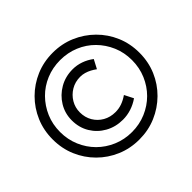

<svg xmlns="http://www.w3.org/2000/svg" viewBox="-166 -909 1117 1117"><g transform="rotate(-45 393.0 -350.0)"><path d="M36 -350Q36 -425 63.5 -489.5Q91 -554 140 -603Q189 -652 253.5 -679.5Q318 -707 393 -707Q467 -707 531.5 -679.5Q596 -652 645.5 -603Q695 -554 722.5 -489.5Q750 -425 750 -350Q750 -275 722.5 -210.5Q695 -146 645.5 -97Q596 -48 531.5 -20.5Q467 7 393 7Q318 7 253.5 -20.5Q189 -48 140 -97Q91 -146 63.5 -210.5Q36 -275 36 -350ZM193 -350Q193 -407 221.5 -454Q250 -501 298.5 -529Q347 -557 407 -557Q441 -557 474 -545.5Q507 -534 536 -512L507 -457Q492 -468 476 -476.5Q460 -485 442.5 -490Q425 -495 407 -495Q365 -495 331.5 -475Q298 -455 278.5 -422Q259 -389 259 -350Q259 -308 278.5 -275Q298 -242 331.5 -223Q365 -204 407 -204Q435 -204 460.5 -213Q486 -222 512 -240L540 -185Q510 -164 476 -153Q442 -142 407 -142Q347 -142 298.5 -169Q250 -196 221.5 -243Q193 -290 193 -350ZM689 -350Q689 -413 666 -466.5Q643 -520 603 -560.5Q563 -601 509 -623.5Q455 -646 393 -646Q331 -646 277 -623.5Q223 -601 183 -560.5Q143 -520 120 -466.5Q97 -413 97 -350Q97 -288 120 -234Q143 -180 183 -140Q223 -100 277 -77Q331 -54 393 -54Q455 -54 509 -77Q563 -100 603 -140Q643 -180 666 -234Q689 -288 689 -350Z"/></g></svg>

Font: Mach Light
Style: Regular
Weight: 300
Version: Version 1.002